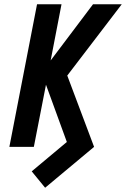

<svg xmlns="http://www.w3.org/2000/svg" viewBox="-20 -690 592 902"><path d="M192 192 129 115 294 -23 196 -292 139 0H24L154 -670H269L218 -406L417 -670H552L296 -335L422 0Z"/></svg>

Font: Lode
Style: Bold Italic
Weight: 700
Italic angle: -11°
Monospace: yes
Designer: Belleve Invis
Foundry: Belleve Invis
Version: Version 29.2.0; ttfautohint (v1.8.3)